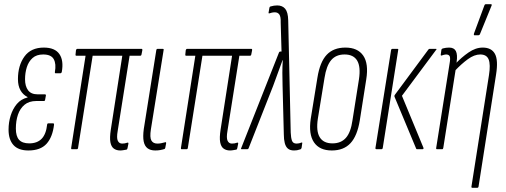

<svg xmlns="http://www.w3.org/2000/svg" viewBox="-20 -715 2424 920"><path d="M116 6Q68 6 44.5 -20Q21 -46 21 -94Q21 -129 31 -161Q41 -193 60.5 -216.5Q80 -240 112 -248V-250Q90 -261 78 -282.5Q66 -304 66 -336Q66 -401 97 -444Q128 -487 190 -487Q243 -487 264.5 -456Q286 -425 276 -370Q274 -364 269 -364H246Q242 -364 243 -370Q250 -409 237.5 -431.5Q225 -454 187 -454Q155 -454 136 -437Q117 -420 108.5 -393Q100 -366 100 -335Q100 -302 114.5 -282.5Q129 -263 160 -263H195Q200 -263 200 -258L196 -236Q195 -231 191 -231H154Q119 -231 97.5 -213Q76 -195 66 -165.5Q56 -136 56 -99Q56 -62 71.5 -45Q87 -28 120 -28Q158 -28 179.5 -50Q201 -72 206 -119Q207 -124 212 -124H235Q239 -124 239 -118Q232 -58 203 -26Q174 6 116 6Z M556 6Q538 6 525.5 -3Q513 -12 509 -33.5Q505 -55 511 -94L566 -448H424L354 -6Q353 0 348 0H324Q320 0 321 -6L390 -448H346Q341 -448 342 -454L344 -474Q346 -481 351 -481H658Q663 -481 662 -474L658 -454Q657 -448 652 -448H601L544 -88Q538 -54 544.5 -40.5Q551 -27 565 -27Q572 -27 577.5 -28Q583 -29 589 -31Q597 -34 595 -25L591 -5Q590 1 586 2Q579 3 571.5 4.5Q564 6 556 6Z M724 6Q701 6 687 -4.5Q673 -15 668.5 -37.5Q664 -60 669 -97L729 -475Q730 -481 736 -481H759Q766 -481 764 -475L703 -95Q697 -56 705.5 -41.5Q714 -27 734 -27Q745 -27 753.5 -29Q762 -31 770 -33Q777 -36 776 -28L772 -7Q771 -2 768 -1Q759 2 748 4Q737 6 724 6Z M1082 6Q1064 6 1051.5 -3Q1039 -12 1035 -33.5Q1031 -55 1037 -94L1092 -448H950L880 -6Q879 0 874 0H850Q846 0 847 -6L916 -448H872Q867 -448 868 -454L870 -474Q872 -481 877 -481H1184Q1189 -481 1188 -474L1184 -454Q1183 -448 1178 -448H1127L1070 -88Q1064 -54 1070.5 -40.5Q1077 -27 1091 -27Q1098 -27 1103.5 -28Q1109 -29 1115 -31Q1123 -34 1121 -25L1117 -5Q1116 1 1112 2Q1105 3 1097.5 4.5Q1090 6 1082 6Z M1389 6Q1370 6 1359.5 -3Q1349 -12 1344.5 -29.5Q1340 -47 1340 -71L1334 -304Q1333 -336 1333 -365.5Q1333 -395 1335 -427H1334Q1322 -395 1311.5 -365.5Q1301 -336 1289 -304L1171 -4Q1169 0 1165 0H1138Q1133 0 1136 -6L1317 -464Q1319 -468 1323 -468H1329L1325 -607Q1326 -635 1318.5 -645.5Q1311 -656 1297 -656Q1290 -656 1283 -654.5Q1276 -653 1271 -651Q1266 -650 1267 -655L1271 -678Q1272 -683 1276 -684Q1293 -689 1308 -689Q1333 -689 1346.5 -673Q1360 -657 1361 -618L1373 -80Q1374 -55 1379 -41Q1384 -27 1401 -27Q1413 -27 1425 -32Q1427 -33 1428 -31.5Q1429 -30 1428 -27L1425 -6Q1423 0 1418 1Q1409 4 1403 5Q1397 6 1389 6Z M1570 6Q1511 6 1484.5 -33Q1458 -72 1469 -146L1501 -343Q1513 -418 1545.5 -452.5Q1578 -487 1635 -487Q1694 -487 1720.5 -448.5Q1747 -410 1735 -335L1704 -138Q1692 -64 1659.5 -29Q1627 6 1570 6ZM1573 -28Q1614 -28 1637.5 -54.5Q1661 -81 1669 -139L1700 -335Q1709 -395 1691.5 -424.5Q1674 -454 1631 -454Q1590 -454 1567 -427Q1544 -400 1535 -342L1503 -146Q1494 -87 1512 -57.5Q1530 -28 1573 -28Z M1978 0Q1975 0 1974 -3L1871 -250Q1868 -256 1873 -262L2033 -478Q2036 -481 2039 -481H2068Q2075 -481 2069 -475L1906 -256L2009 -7Q2011 0 2004 0ZM1785 0Q1778 0 1779 -6L1854 -475Q1855 -481 1861 -481H1884Q1890 -481 1888 -475L1814 -6Q1813 0 1807 0Z M2244 185Q2238 185 2239 179L2323 -355Q2331 -406 2321.5 -430Q2312 -454 2281 -454Q2253 -454 2222 -431.5Q2191 -409 2158 -374L2161 -408Q2191 -440 2225 -463.5Q2259 -487 2293 -487Q2335 -487 2351.5 -457Q2368 -427 2357 -358L2273 179Q2272 185 2266 185ZM2074 0Q2069 0 2070 -6L2134 -409Q2139 -436 2135 -445Q2131 -454 2117 -454Q2113 -454 2107.5 -452.5Q2102 -451 2096 -449Q2091 -448 2092 -454L2095 -476Q2096 -480 2098 -481Q2100 -482 2102 -483Q2109 -485 2117 -486Q2125 -487 2132 -487Q2156 -487 2164.5 -470Q2173 -453 2168 -418L2164 -397V-386L2104 -6Q2103 0 2099 0ZM2254 -546Q2251 -546 2250.5 -548Q2250 -550 2251 -554L2301 -689Q2302 -692 2304 -693.5Q2306 -695 2309 -695H2332Q2335 -695 2336 -693Q2337 -691 2335 -687L2280 -552Q2278 -546 2271 -546Z"/></svg>

Font: Sofia Sans Extra Condensed ExtraLight
Style: Italic
Weight: 250
Italic angle: -9°
Version: Version 4.100